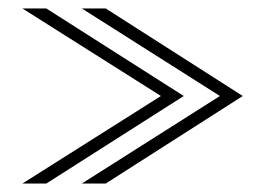

<svg xmlns="http://www.w3.org/2000/svg" viewBox="-20 -474 648 454"><path d="M173.5 -40H230L554 -247L230 -454H173.5L500 -247ZM33 -40H89.5L414.5 -247L89.5 -454H33L360.5 -247Z"/></svg>

Font: Anybody ExtraExpanded ExtraLight
Style: Regular
Weight: 250
Width: 8
Version: Version 1.113;gftools[0.9.25]